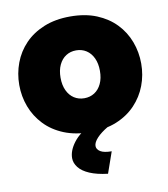

<svg xmlns="http://www.w3.org/2000/svg" viewBox="-84 -607 781 893"><g transform="rotate(-10 307.0 -160.5)"><path d="M307 10Q237 10 183 -12Q129 -34 92.5 -72.5Q56 -111 37.5 -160Q19 -209 19 -263Q19 -317 37.5 -366.5Q56 -416 92.5 -454Q129 -492 183 -514Q237 -536 307 -536Q378 -536 431.5 -514Q485 -492 521.5 -454Q558 -416 576.5 -366.5Q595 -317 595 -263Q595 -209 576.5 -160Q558 -111 521.5 -72.5Q485 -34 431.5 -12Q378 10 307 10ZM214 -263Q214 -228 226 -202.5Q238 -177 259 -163.5Q280 -150 307 -150Q334 -150 355 -163.5Q376 -177 388 -202.5Q400 -228 400 -263Q400 -298 388 -323.5Q376 -349 355 -362.5Q334 -376 307 -376Q280 -376 259 -362.5Q238 -349 226 -323.5Q214 -298 214 -263ZM202 115Q202 79 230.5 41.5Q259 4 315 -24H378L391 0Q357 20 338 40.5Q319 61 319 78Q319 94 336 104.5Q353 115 389 115L354 215Q303 209 269 194.5Q235 180 218.5 159Q202 138 202 115Z"/></g></svg>

Font: Raleway Thin Black
Style: Regular
Weight: 900
Version: Version 4.026